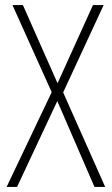

<svg xmlns="http://www.w3.org/2000/svg" viewBox="-20 -734 439 754"><path d="M393 0 228 -371 387 -714H345L206 -407L70 -714H29L183 -372L6 0H47L205 -337L351 0Z"/></svg>

Font: Noto Sans Devanagari Condensed ExtraLight
Style: Regular
Weight: 200
Width: 3
Designer: Jelle Bosma - Monotype Design Team
Foundry: Monotype Imaging Inc.
Version: Version 2.004